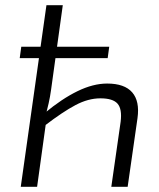

<svg xmlns="http://www.w3.org/2000/svg" viewBox="-20 -720 611 740"><path d="M222 -700 177 -375Q173 -346 167.5 -322Q162 -298 155 -273L159 -260L123 0H60L159 -700ZM401 -540 395 -496H56L62 -540ZM393 -398Q460 -398 489.5 -364Q519 -330 510 -265L472 0H409L445 -251Q451 -300 433 -320.5Q415 -341 367 -341Q320 -341 271 -315Q222 -289 154 -237L152 -284Q218 -339 278.5 -368.5Q339 -398 393 -398Z"/></svg>

Font: Exo 2 Light
Style: Italic
Weight: 300
Italic angle: -8°
Designer: Natanael Gama
Foundry: Natanael Gama
Version: Version 2.010